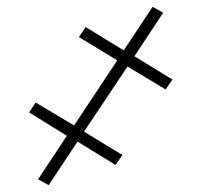

<svg xmlns="http://www.w3.org/2000/svg" viewBox="-20 -540 587 560"><path d="M91 -17 122 0 206 -127 317 -59 337 -88 225 -156 352 -346 463 -279 483 -308 372 -376 456 -503 425 -520 341 -393 230 -461 210 -432 322 -364 196 -174 84 -241 65 -212 175 -144Z"/></svg>

Font: Fixel Display ExtraLight
Style: Italic
Weight: 200
Italic angle: -10°
Designer: AlfaBravo + MacPaw
Foundry: Kyrylo Tkachov, Marchela Mozhyna, Serhii Makarenko, Maria Weinstein, Zakhar Kryvoshyya
Version: Version 1.210;Glyphs 3.2 (3217)